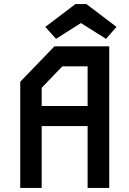

<svg xmlns="http://www.w3.org/2000/svg" viewBox="-20 -929 640 949"><path d="M249 -700 80 -525V0H186V-306H413V0H520V-700ZM186 -495 288 -601H413V-405H186ZM407 -909H353L204 -796L257 -737L380 -815L504 -737L556 -796Z"/></svg>

Font: Kode Mono SemiBold
Style: Regular
Weight: 600
Monospace: yes
Designer: Isa Ozler
Foundry: Kadena LLC
Version: Version 1.206;gftools[0.9.28]